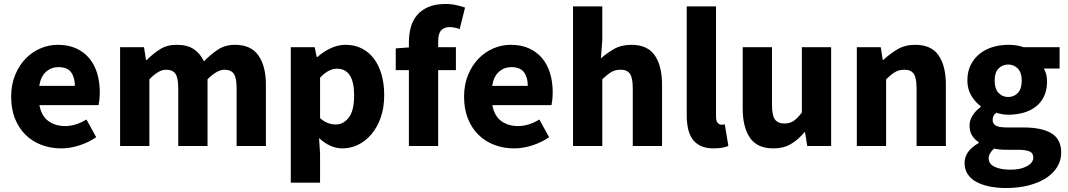

<svg xmlns="http://www.w3.org/2000/svg" viewBox="-20 -733 5363 964"><path d="M287 12Q234 12 188 -5.5Q142 -23 108 -56.5Q74 -90 55 -138Q36 -186 36 -248Q36 -308 56 -356.5Q76 -405 108.5 -438.5Q141 -472 183 -490Q225 -508 270 -508Q323 -508 362.5 -490Q402 -472 428.5 -440Q455 -408 468 -364.5Q481 -321 481 -270Q481 -250 479 -232Q477 -214 475 -205H178Q188 -151 222.5 -125.5Q257 -100 307 -100Q360 -100 414 -133L463 -44Q425 -18 378.5 -3Q332 12 287 12ZM177 -302H356Q356 -344 337 -370Q318 -396 273 -396Q238 -396 211.5 -373Q185 -350 177 -302Z M583 0V-496H703L713 -432H717Q748 -463 783 -485.5Q818 -508 867 -508Q920 -508 952.5 -486.5Q985 -465 1004 -425Q1037 -459 1073.5 -483.5Q1110 -508 1160 -508Q1240 -508 1277.5 -454.5Q1315 -401 1315 -308V0H1168V-289Q1168 -343 1153.5 -363Q1139 -383 1107 -383Q1070 -383 1022 -335V0H875V-289Q875 -343 860.5 -363Q846 -383 814 -383Q776 -383 730 -335V0Z M1440 184V-496H1560L1570 -447H1574Q1603 -473 1639.5 -490.5Q1676 -508 1715 -508Q1760 -508 1796 -490Q1832 -472 1857 -439Q1882 -406 1895.5 -359.5Q1909 -313 1909 -256Q1909 -192 1891.5 -142.5Q1874 -93 1844.5 -58.5Q1815 -24 1777.5 -6Q1740 12 1700 12Q1668 12 1638 -1.5Q1608 -15 1582 -40L1587 39V184ZM1666 -108Q1704 -108 1731 -142.5Q1758 -177 1758 -254Q1758 -388 1672 -388Q1629 -388 1587 -343V-140Q1607 -122 1627 -115Q1647 -108 1666 -108Z M2033 0V-381H1967V-490L2033 -495V-522Q2033 -561 2042.5 -596Q2052 -631 2074 -657Q2096 -683 2131 -698Q2166 -713 2216 -713Q2247 -713 2272.5 -707Q2298 -701 2315 -695L2288 -587Q2260 -597 2237 -597Q2210 -597 2195 -580.5Q2180 -564 2180 -526V-496H2269V-381H2180V0Z M2561 12Q2508 12 2462 -5.5Q2416 -23 2382 -56.5Q2348 -90 2329 -138Q2310 -186 2310 -248Q2310 -308 2330 -356.5Q2350 -405 2382.5 -438.5Q2415 -472 2457 -490Q2499 -508 2544 -508Q2597 -508 2636.5 -490Q2676 -472 2702.5 -440Q2729 -408 2742 -364.5Q2755 -321 2755 -270Q2755 -250 2753 -232Q2751 -214 2749 -205H2452Q2462 -151 2496.5 -125.5Q2531 -100 2581 -100Q2634 -100 2688 -133L2737 -44Q2699 -18 2652.5 -3Q2606 12 2561 12ZM2451 -302H2630Q2630 -344 2611 -370Q2592 -396 2547 -396Q2512 -396 2485.5 -373Q2459 -350 2451 -302Z M2857 0V-701H3004V-529L2997 -440Q3025 -465 3062 -486.5Q3099 -508 3150 -508Q3231 -508 3267.5 -455Q3304 -402 3304 -308V0H3157V-289Q3157 -343 3142.5 -363Q3128 -383 3096 -383Q3068 -383 3048 -370.5Q3028 -358 3004 -335V0Z M3563 12Q3525 12 3499 0Q3473 -12 3457.5 -33.5Q3442 -55 3435 -85.5Q3428 -116 3428 -154V-701H3575V-148Q3575 -125 3583.5 -116Q3592 -107 3601 -107Q3606 -107 3609.5 -107Q3613 -107 3619 -109L3637 0Q3625 5 3606.5 8.5Q3588 12 3563 12Z M3863 12Q3782 12 3745.5 -41Q3709 -94 3709 -188V-496H3856V-207Q3856 -153 3871 -133Q3886 -113 3918 -113Q3946 -113 3965 -126Q3984 -139 4006 -168V-496H4153V0H4033L4022 -69H4019Q3987 -31 3950.5 -9.5Q3914 12 3863 12Z M4282 0V-496H4402L4412 -433H4416Q4448 -463 4486 -485.5Q4524 -508 4575 -508Q4656 -508 4692.5 -455Q4729 -402 4729 -308V0H4582V-289Q4582 -343 4567.5 -363Q4553 -383 4521 -383Q4493 -383 4473 -370.5Q4453 -358 4429 -335V0Z M5031 211Q4987 211 4949.5 203.5Q4912 196 4883.5 181Q4855 166 4839 142Q4823 118 4823 85Q4823 25 4894 -15V-19Q4874 -32 4861 -52Q4848 -72 4848 -103Q4848 -130 4864 -154.5Q4880 -179 4904 -196V-200Q4878 -218 4857.5 -251.5Q4837 -285 4837 -329Q4837 -374 4854 -407.5Q4871 -441 4899.5 -463.5Q4928 -486 4965 -497Q5002 -508 5042 -508Q5086 -508 5119 -496H5300V-389H5221Q5228 -378 5232.5 -361Q5237 -344 5237 -324Q5237 -281 5222 -249.5Q5207 -218 5180.5 -197.5Q5154 -177 5118.5 -167Q5083 -157 5042 -157Q5013 -157 4982 -167Q4972 -159 4968 -151Q4964 -143 4964 -130Q4964 -111 4980.5 -102Q4997 -93 5039 -93H5119Q5211 -93 5259.5 -63.5Q5308 -34 5308 33Q5308 72 5288.5 104.5Q5269 137 5233 160.5Q5197 184 5146 197.5Q5095 211 5031 211ZM5042 -246Q5071 -246 5090.5 -266.5Q5110 -287 5110 -329Q5110 -368 5090.5 -388.5Q5071 -409 5042 -409Q5013 -409 4993.5 -389Q4974 -369 4974 -329Q4974 -287 4993.5 -266.5Q5013 -246 5042 -246ZM5054 119Q5104 119 5136 101.5Q5168 84 5168 58Q5168 35 5148.5 27Q5129 19 5092 19H5041Q5015 19 4999 17.5Q4983 16 4971 13Q4944 37 4944 62Q4944 90 4974 104.5Q5004 119 5054 119Z"/></svg>

Font: TT Toshiba Sans
Style: Bold
Weight: 700
Designer: Paul D. Hunt
Foundry: Toshiba Corporation
Version: Version 2.020;PS 2.000;hotconv 1.0.86;makeotf.lib2.5.63406